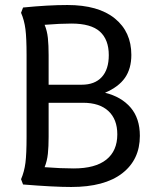

<svg xmlns="http://www.w3.org/2000/svg" viewBox="-20 -734 620 766"><path d="M538 -192Q538 -97 467.5 -42.5Q397 12 264 12Q195 12 72 2L64 -19Q77 -49 81.5 -84.5Q86 -120 86 -188V-514Q86 -582 81.5 -617.5Q77 -653 64 -683L72 -704Q172 -714 249 -714Q372 -714 438 -660.5Q504 -607 504 -515Q504 -460 478.5 -423.5Q453 -387 399 -364Q464 -348 501 -305Q538 -262 538 -192ZM158 -635Q168 -611 171 -582.5Q174 -554 174 -514V-396H306Q358 -396 386 -426.5Q414 -457 414 -514Q414 -576 378.5 -608Q343 -640 265 -640Q220 -640 158 -635ZM448 -198Q448 -258 412.5 -291Q377 -324 311 -324H174V-188Q174 -149 171 -120.5Q168 -92 158 -67Q223 -62 274 -62Q360 -62 404 -97Q448 -132 448 -198Z"/></svg>

Font: Thasadith
Style: Bold
Weight: 700
Designer: Cadson Demak Co.,Ltd.
Foundry: Cadson Demak Co.,Ltd.
Version: Version 1.000; ttfautohint (v1.6)